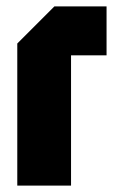

<svg xmlns="http://www.w3.org/2000/svg" viewBox="-20 -580 366 600"><path d="M34 0V-444L150 -560H313V-407H202V0Z"/></svg>

Font: Tektur Condensed
Style: Bold
Weight: 700
Width: 3
Designer: Adam Jagosz
Foundry: Adam Jagosz
Version: Version 1.005;gftools[0.9.30]